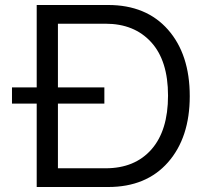

<svg xmlns="http://www.w3.org/2000/svg" viewBox="-20 -749 828 769"><path d="M127 0V-334H28V-399H127V-729H413Q566 -729 653 -630Q740 -531 740 -364Q740 -198 653 -99Q566 0 413 0ZM403 -75Q520 -75 586.5 -150.5Q653 -226 653 -366Q653 -506 585.5 -580Q518 -654 403 -654H212V-399H398V-334H212V-75Z"/></svg>

Font: Mona Sans
Style: Regular
Weight: 400
Designer: Deni Anggara
Foundry: GitHub
Version: Version 2.000;Glyphs 3.2.3 (3260)